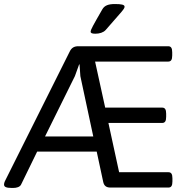

<svg xmlns="http://www.w3.org/2000/svg" viewBox="-31 -929 966 951"><path d="M538 -909C506 -909 487 -902 476 -883C430 -803 418 -782 418 -772C418 -765 425 -762 441 -762C462 -762 481 -768 492 -780C576 -876 586 -885 586 -896C586 -906 570 -909 538 -909ZM802 -700H357C336 -700 323 -692 314 -673L-7 -31C-10 -25 -11 -19 -11 -15C-11 -4 -2 2 28 2H33C52 2 67 -3 73 -14L153 -178H448L480 -29C484 -9 495 0 516 0H803C817 0 823 -9 823 -30V-46C823 -67 817 -76 803 -76H559L506 -320H772C786 -320 792 -329 792 -350V-366C792 -387 786 -396 772 -396H490L440 -624H802C816 -624 822 -633 822 -654V-670C822 -691 816 -700 802 -700ZM363 -610 367 -552 431 -253H192L340 -552L361 -610Z"/></svg>

Font: Asap
Style: Regular
Weight: 400
Designer: Pablo Cosgaya
Foundry: Pablo Cosgaya
Version: Version 1.007;PS 001.007;hotconv 1.0.70;makeotf.lib2.5.58329